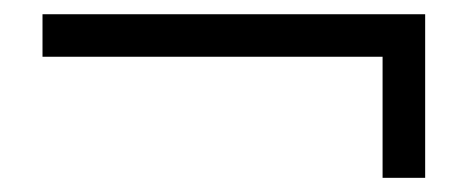

<svg xmlns="http://www.w3.org/2000/svg" viewBox="-20 -440 660 271"><path d="M520 -189V-359.9H40V-419.9H580.1V-189Z"/></svg>

Font: Charis SIL Afr
Style: Italic
Weight: 400
Italic angle: -11°
Foundry: SIL International
Version: Version 5.000